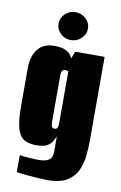

<svg xmlns="http://www.w3.org/2000/svg" viewBox="-90 -729 570 901"><g transform="rotate(10 195.5 -278.5)"><path d="M202 121Q185 121 161 119.5Q137 118 113.5 116Q90 114 73.5 112Q57 110 54 109V28Q69 31 97.5 33Q126 35 144 35Q162 35 174.5 32Q187 29 195 23Q203 17 206.5 7Q210 -3 210 -16V-89Q206 -82 199.5 -68Q193 -54 176 -42.5Q159 -31 122 -31Q95 -31 75.5 -38Q56 -45 44 -63Q32 -81 26 -113.5Q20 -146 20 -196V-378Q20 -438 47 -471.5Q74 -505 125 -505Q160 -505 178.5 -496Q197 -487 206.5 -472.5Q216 -458 222 -440L203 -436L226 -495H366V-99Q366 -66 362.5 -28Q359 10 344.5 44Q330 78 296.5 99.5Q263 121 202 121ZM193 -122Q198 -122 202 -124.5Q206 -127 208 -134Q210 -141 210 -152V-399Q208 -400 206 -400.5Q204 -401 201 -401.5Q198 -402 193 -402Q186 -402 181 -395.5Q176 -389 176 -372V-153Q176 -144 177 -138Q178 -132 180.5 -128.5Q183 -125 186 -123.5Q189 -122 193 -122ZM195 -545Q167 -545 146.5 -564.5Q126 -584 126 -611Q126 -639 146.5 -658.5Q167 -678 195 -678Q224 -678 245 -658.5Q266 -639 266 -612Q266 -584 245 -564.5Q224 -545 195 -545Z"/></g></svg>

Font: Alumni Sans Thin Black
Style: Regular
Weight: 900
Version: Version 1.018